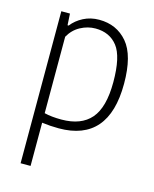

<svg xmlns="http://www.w3.org/2000/svg" viewBox="-106 -567 670 837"><g transform="rotate(15 228.5 -148.5)"><path d="M107 -488 110 -436H115Q135 -462 167 -478.5Q199 -495 238 -495Q317 -495 365.5 -438Q414 -381 414 -253Q414 8 189 8Q151 8 113 3V198H68V-488ZM367 -248Q367 -363 331.5 -408.5Q296 -454 232 -454Q197 -454 164.5 -436.5Q132 -419 113 -385V-40Q145 -32 190 -32Q279 -32 323 -83Q367 -134 367 -248Z"/></g></svg>

Font: KaputaLibre
Style: Regular
Weight: 400
Designer: Multiple designers
Foundry: Textual
Version: Version 2.900